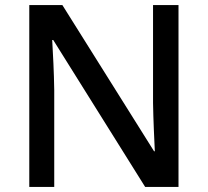

<svg xmlns="http://www.w3.org/2000/svg" viewBox="-20 -734 816 754"><path d="M681 0V-714H581V-330C582 -265 586 -182 588 -140H585L225 -714H95V0H193V-380C192 -452 188 -524 185 -577H189L550 0Z"/></svg>

Font: Noto Sans Bassa Vah Medium
Style: Regular
Weight: 500
Designer: Monotype Design Team
Foundry: Monotype Imaging Inc.
Version: Version 2.002